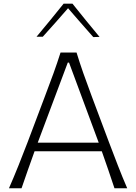

<svg xmlns="http://www.w3.org/2000/svg" viewBox="-20 -1016 735 1036"><path d="M28.3 0H96.2Q112.8 -48.3 130.6 -99.1Q148.4 -149.9 166.5 -199.7H529.3Q546.9 -150.9 564.2 -99.6Q581.5 -48.3 597.7 0H666.5Q641.1 -58.6 616.2 -122.8Q591.3 -187 568.4 -247.6L474.1 -499Q448.7 -567.4 429.4 -621.8Q410.2 -676.3 393.1 -732.4H306.6Q289.1 -677.2 269.3 -622.3Q249.5 -567.4 223.6 -499.5L128.9 -248.5Q106.4 -189.5 80.3 -124.3Q54.2 -59.1 28.3 0ZM512.7 -246.1H183.6L345.7 -678.2H352.5ZM483.4 -815.9 517.1 -816.9Q479.5 -861.8 443.1 -906.7Q406.7 -951.7 371.1 -996.1H323.2Q287.6 -951.7 251.2 -907.2Q214.8 -862.8 177.2 -817.9H210.9Q246.1 -856.9 280 -895Q314 -933.1 347.2 -971.7Q380.4 -933.1 414.6 -894Q448.7 -855 483.4 -815.9Z"/></svg>

Font: Pinar-VF
Style: Regular
Weight: 300
Designer: Amin Abedi
Version: Version 3.0